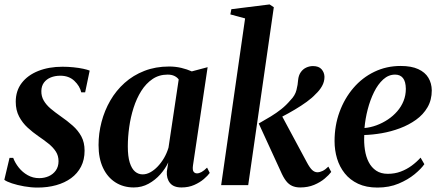

<svg xmlns="http://www.w3.org/2000/svg" viewBox="-22 -835 1980 866"><path d="M362 -418.5H344.5Q338 -447 313.5 -470.2Q289 -493.5 250 -493.5Q226.5 -493.5 207.2 -485.8Q188 -478 176.5 -462.8Q165 -447.5 164.5 -424.5Q164 -401 175.2 -381.5Q186.5 -362 206.2 -345.2Q226 -328.5 251 -311Q281.5 -290 306 -268.2Q330.5 -246.5 345 -219.5Q359.5 -192.5 359.5 -155.5Q359.5 -114.5 343.5 -83.5Q327.5 -52.5 298.8 -31.5Q270 -10.5 231.5 0.2Q193 11 147.5 11Q118 11 87 5.5Q56 0 31.8 -8Q7.5 -16 -2.5 -24L21 -123H37.5Q46 -100 62.8 -79Q79.5 -58 103 -44.8Q126.5 -31.5 155 -31.5Q178 -31.5 197.8 -40.2Q217.5 -49 229.8 -66.2Q242 -83.5 242 -108Q242 -132.5 230 -151.2Q218 -170 197.2 -186.8Q176.5 -203.5 150 -221.5Q126 -238 102.8 -259.2Q79.5 -280.5 64.2 -309.2Q49 -338 49 -376Q49 -425.5 76 -460.8Q103 -496 150.8 -515Q198.5 -534 260 -534Q284.5 -534 309.2 -531.5Q334 -529 353.5 -524.8Q373 -520.5 382.5 -516.5Z M848.5 -89.5Q845.5 -68.5 851 -60.8Q856.5 -53 866.5 -53Q876 -53 887.2 -59.2Q898.5 -65.5 912 -79L924 -55Q915.5 -43 897.5 -27.5Q879.5 -12 854 -0.8Q828.5 10.5 796.5 10.5Q761 10.5 744.8 -9.5Q728.5 -29.5 730.5 -61.5L737 -102.5Q724 -74.5 701.2 -48.8Q678.5 -23 648 -6.2Q617.5 10.5 581.5 10.5Q534.5 10.5 498.5 -12.5Q462.5 -35.5 442.5 -78.2Q422.5 -121 422.5 -180.5Q422.5 -233.5 436 -285Q449.5 -336.5 475.5 -381.5Q501.5 -426.5 540 -461Q578.5 -495.5 629 -515.2Q679.5 -535 741 -535Q769.5 -535 795.8 -528.8Q822 -522.5 843 -513L914.5 -532ZM784 -476.5Q777.5 -486 765 -492.2Q752.5 -498.5 734 -498.5Q695.5 -498.5 666 -478.5Q636.5 -458.5 615.2 -424.8Q594 -391 580.5 -348.8Q567 -306.5 560.8 -261.5Q554.5 -216.5 554.5 -174.5Q554.5 -129.5 563.2 -101.8Q572 -74 587 -61.2Q602 -48.5 621.5 -48.5Q639 -48.5 656.2 -58Q673.5 -67.5 689.2 -84Q705 -100.5 717.8 -122.2Q730.5 -144 738 -169Z M975.5 0 1083.5 -752 1017 -770 1021.5 -793.5 1194 -815 1213 -802.5 1097.5 0ZM1332 10.5Q1311.5 10.5 1295.8 3.5Q1280 -3.5 1267.8 -19.5Q1255.5 -35.5 1243.5 -63.5L1145 -278Q1175 -295 1200 -310.2Q1225 -325.5 1246.8 -342.8Q1268.5 -360 1288 -383Q1309 -404 1315.2 -429Q1321.5 -454 1322.5 -473Q1324.5 -495 1334.5 -509.2Q1344.5 -523.5 1359.2 -530.2Q1374 -537 1389.5 -537Q1416 -537 1428.5 -522.5Q1441 -508 1441.5 -488.5Q1441.5 -466 1430.2 -446.2Q1419 -426.5 1401.5 -410.5Q1386.5 -394 1361.8 -376Q1337 -358 1308 -340.8Q1279 -323.5 1250.5 -308.8Q1222 -294 1199 -284L1243.5 -323.5L1362 -103Q1375 -78.5 1386 -68.2Q1397 -58 1409.5 -58Q1420.5 -58 1433 -64Q1445.5 -70 1459 -83.5L1472 -59.5Q1462 -46 1442.5 -29.5Q1423 -13 1395 -1.2Q1367 10.5 1332 10.5Z M1892 -94.5Q1877.5 -73.5 1847.8 -49Q1818 -24.5 1775.8 -6.8Q1733.5 11 1680.5 11Q1630 11 1593.2 -6.2Q1556.5 -23.5 1533 -53Q1509.5 -82.5 1498.2 -120Q1487 -157.5 1487 -198.5Q1487 -269 1509.5 -330.2Q1532 -391.5 1572 -438.2Q1612 -485 1666.5 -511.2Q1721 -537.5 1785 -537.5Q1833.5 -537.5 1864.5 -523.2Q1895.5 -509 1910.2 -484.2Q1925 -459.5 1925.5 -427.5Q1925.5 -384 1906.2 -351Q1887 -318 1854.5 -294.8Q1822 -271.5 1782 -256.5Q1742 -241.5 1700 -234.2Q1658 -227 1621 -226Q1619 -191.5 1623.8 -159.8Q1628.5 -128 1641 -103.8Q1653.5 -79.5 1674.8 -65.2Q1696 -51 1727 -51Q1758.5 -51 1785.2 -61Q1812 -71 1834.5 -87.5Q1857 -104 1875 -124ZM1760 -498.5Q1730.5 -498.5 1706.5 -476.8Q1682.5 -455 1665 -419.5Q1647.5 -384 1636.5 -341.5Q1625.5 -299 1622 -257.5Q1649.5 -260 1676.5 -270Q1703.5 -280 1727.2 -295.8Q1751 -311.5 1769.5 -332.8Q1788 -354 1798.2 -379.5Q1808.5 -405 1808.5 -434.5Q1808 -467.5 1795.5 -483Q1783 -498.5 1760 -498.5Z"/></svg>

Font: Merriweather 96pt SemiBold
Style: Italic
Weight: 600
Italic angle: -7.8°
Version: Version 2.101